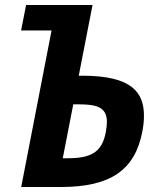

<svg xmlns="http://www.w3.org/2000/svg" viewBox="-20 -749 642 769"><path d="M64.9 0H223.6C424.8 0 520 -69.3 549.8 -220.2C554.2 -243.2 556.6 -263.2 556.6 -284.7C556.6 -377.4 510.3 -445.8 310.1 -445.8H295.4L350.6 -729H84.5L64.5 -627H186.5ZM231.4 -115.2 273.4 -331.1H293.5C346.7 -331.1 373.5 -324.7 388.7 -311.5C402.3 -299.8 408.2 -282.2 408.2 -261.2C408.2 -250.5 406.7 -235.8 403.8 -220.2C389.2 -141.6 347.7 -115.2 251.5 -115.2Z"/></svg>

Font: Hack
Style: Bold Oblique
Weight: 700
Italic angle: -12°
Monospace: yes
Designer: Christopher Simpkins
Foundry: Christopher Simpkins
Version: Version 2.010